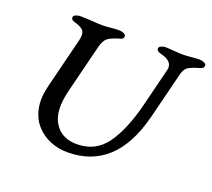

<svg xmlns="http://www.w3.org/2000/svg" viewBox="-109 -744 999 905"><g transform="rotate(20 390.5 -292.0)"><path d="M566 -567Q544 -572 544 -586Q544 -594 555 -599Q566 -604 579 -604Q586 -604 616 -601.5Q646 -599 666 -599Q684 -599 706.5 -601.5Q729 -604 746 -604Q759 -604 770 -599Q781 -594 781 -586Q781 -572 763 -567Q723 -556 706.5 -545Q690 -534 683 -506L624 -270Q550 20 310 20Q264 20 223.5 3.5Q183 -13 153.5 -45.5Q124 -78 113.5 -126.5Q103 -175 118 -238L182 -495Q190 -528 180 -543Q170 -558 131 -569Q115 -573 115 -586Q115 -594 126 -599Q137 -604 150 -604Q170 -604 206.5 -601.5Q243 -599 261 -599Q279 -599 302.5 -601.5Q326 -604 343 -604Q356 -604 367 -599Q378 -594 378 -586Q378 -572 363 -569Q318 -556 302 -543Q286 -530 277 -495L217 -254Q190 -147 225.5 -89Q261 -31 338 -31Q432 -31 485.5 -105.5Q539 -180 573 -316L620 -505Q632 -551 566 -567Z"/></g></svg>

Font: EB Garamond 08
Style: Italic
Weight: 400
Italic angle: -14°
Version: Version 0.016